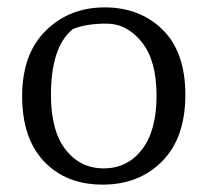

<svg xmlns="http://www.w3.org/2000/svg" viewBox="-20 -488 562 520"><path d="M263.5 -468Q359 -468 420.5 -407.5Q482 -347 482 -231Q482 -115 419.5 -51.5Q357 12 258 12Q159 12 99.5 -50.5Q40 -113 40 -227.5Q40 -342 104 -405Q168 -468 263.5 -468ZM118 -231Q118 -134 157.5 -83Q197 -32 261 -32Q325 -32 364.5 -83Q404 -134 404 -229Q404 -324 364 -374Q324 -424 268 -424Q212 -424 177 -409Q118 -361 118 -231Z"/></svg>

Font: Mate
Style: Regular
Weight: 400
Designer: Eduardo Rodriguez Tunni
Foundry: Eduardo Rodriguez Tunni
Version: Version 1.002